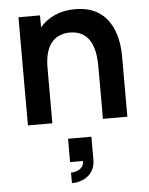

<svg xmlns="http://www.w3.org/2000/svg" viewBox="-58 -603 742 955"><g transform="rotate(-5 313.0 -126.0)"><path d="M443.5 -260V0H565.5V-301.5C565.5 -365.5 552 -555.5 353 -555.5C275 -555.5 216 -526.5 176.5 -480V-540H69V0H191V-277.5C191 -408.5 256 -442 317.5 -442C432.5 -442 443.5 -326.5 443.5 -260ZM262 305C329.5 305 378.5 263.5 378.5 200V83.5H262V200H326.5C327 246.5 277 252.5 262 252.5Z"/></g></svg>

Font: Manrope
Style: Bold
Weight: 700
Designer: Mikhail Sharanda
Foundry: Mikhail Sharanda
Version: Version 4.505;FEAKit 1.0